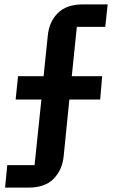

<svg xmlns="http://www.w3.org/2000/svg" viewBox="-20 -718 524 872"><path d="M13 32H137L168 -266H51L62 -372H178L197 -556Q203 -619 242.5 -658.5Q282 -698 356 -698H469L458 -596H329L306 -372H444L435 -266H295L269 -7Q262 55 223 94.5Q184 134 110 134H3Z"/></svg>

Font: IBM Plex Sans Thai Looped SemiBold
Style: Regular
Weight: 600
Designer: Mike Abbink, Paul van der Laan, Pieter van Rosmalen, Ben Mitchell, Mark Frömberg
Foundry: Bold Monday
Version: Version 1.1